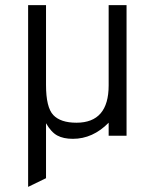

<svg xmlns="http://www.w3.org/2000/svg" viewBox="-20 -531 605 751"><path d="M405 0V-51Q343 12 265 12Q228 12 204 -1Q180 -14 160 -49V166L90 200V-511H160V-199Q160 -111 188.5 -81Q217 -51 279 -51Q405 -51 405 -197V-511H475V0Z"/></svg>

Font: Overpass Light
Style: Regular
Weight: 300
Designer: Delve Withrington, Thomas Jockin
Foundry: Delve Fonts
Version: Version 3.000;DELV;Overpass